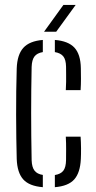

<svg xmlns="http://www.w3.org/2000/svg" viewBox="-20 -772 400 798"><path d="M49.5 -111.5Q48.5 -151 47.8 -197.5Q47 -244 47 -294.2Q47 -344.5 47.5 -393.8Q48 -443 49.5 -487.5Q51.5 -545 77 -573.2Q102.5 -601.5 158 -606V-555.5Q134 -551.5 123.2 -537.2Q112.5 -523 111.5 -494Q110.5 -447.5 110 -400Q109.5 -352.5 109.5 -303.8Q109.5 -255 110 -205.5Q110.5 -156 111.5 -106Q112.5 -77 123.5 -62.8Q134.5 -48.5 158 -45V6Q101.5 1.5 76.5 -26.5Q51.5 -54.5 49.5 -111.5ZM208 6V-44.5Q232.5 -48.5 243.2 -62.5Q254 -76.5 254.5 -106.5Q254.5 -129 254.8 -151.8Q255 -174.5 253.5 -204H315Q316.5 -183 316.8 -156.2Q317 -129.5 316 -111.5Q313.5 -54.5 288.8 -26.5Q264 1.5 208 6ZM253.5 -397.5Q254.5 -415 254.8 -431.8Q255 -448.5 254.8 -464.5Q254.5 -480.5 254.5 -495Q254 -524 243 -537.8Q232 -551.5 208 -555.5V-606Q264 -601.5 289.5 -573.8Q315 -546 316 -489Q316.5 -467.5 316.5 -444Q316.5 -420.5 315 -397.5ZM163 -640 243.5 -751.5H294.5L213.5 -640Z"/></svg>

Font: Big Shoulders Stencil Text Thin Light
Style: Regular
Weight: 300
Version: Version 2.001